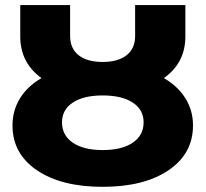

<svg xmlns="http://www.w3.org/2000/svg" viewBox="-20 -720 803 750"><path d="M380.9 9.8Q219.7 9.8 124.3 -54.9Q28.8 -119.6 28.8 -230Q28.8 -288.6 58.1 -335.9Q87.4 -383.3 142.1 -415Q59.1 -474.6 59.1 -578.1V-700.2H253.9V-579.1Q253.9 -530.8 287.1 -504.4Q320.3 -478 380.9 -478Q441.4 -478 474.6 -504.4Q507.8 -530.8 507.8 -579.1V-700.2H704.1V-578.1Q704.1 -474.1 620.1 -415Q674.8 -383.3 704.3 -335.9Q733.9 -288.6 733.9 -230Q733.9 -119.6 638.2 -54.9Q542.5 9.8 380.9 9.8ZM380.9 -133.8Q456.1 -133.8 498.5 -162.6Q541 -191.4 541 -242.2Q541 -291.5 498.5 -319.3Q456.1 -347.2 380.9 -347.2Q306.6 -347.2 264.4 -319.3Q222.2 -291.5 222.2 -242.2Q222.2 -191.4 264.4 -162.6Q306.6 -133.8 380.9 -133.8Z"/></svg>

Font: Montserrat ExtraBold
Style: Regular
Weight: 800
Designer: Julieta Ulanovsky
Foundry: Julieta Ulanovsky
Version: Version 9.000